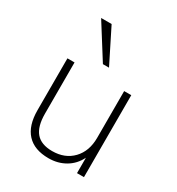

<svg xmlns="http://www.w3.org/2000/svg" viewBox="-180 -862 905 982"><g transform="rotate(30 272.5 -371.0)"><path d="M460 -484V0H419V-91Q396 -44 352.5 -18.5Q309 7 254 7Q170 7 126.5 -40Q83 -87 83 -178V-484H125V-182Q125 -106 156 -70Q187 -34 252 -34Q327 -34 372.5 -81.5Q418 -129 418 -208V-484ZM255 -549 129 -749H191L291 -549Z"/></g></svg>

Font: wassup Sans
Style: Light
Weight: 200
Version: Version 2.001